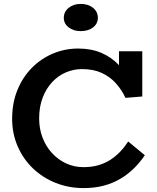

<svg xmlns="http://www.w3.org/2000/svg" viewBox="-20 -948 800 981"><path d="M407 13Q331 13 264.5 -13.5Q198 -40 148 -88Q98 -136 70 -201Q42 -266 42 -341Q42 -422 69 -488Q96 -554 143 -601.5Q190 -649 251 -674.5Q312 -700 379 -700Q446 -700 497.5 -678Q549 -656 586.5 -616.5Q624 -577 647 -525L588 -543V-686H707V-455L621 -448Q602 -489 572 -522.5Q542 -556 499.5 -575.5Q457 -595 399 -595Q357 -595 317.5 -578.5Q278 -562 247 -529Q216 -496 198 -449Q180 -402 180 -343Q180 -290 197.5 -244.5Q215 -199 246 -165.5Q277 -132 318 -113Q359 -94 407 -94Q449 -94 483 -104Q517 -114 544 -131.5Q571 -149 593.5 -172.5Q616 -196 635 -225L720 -155Q696 -119 664.5 -88Q633 -57 594 -34Q555 -11 508.5 1Q462 13 407 13ZM392 -789Q356 -789 331 -808Q306 -827 306 -857Q306 -888 331 -908Q356 -928 392 -928Q431 -928 455.5 -908Q480 -888 480 -857Q480 -827 455.5 -808Q431 -789 392 -789Z"/></svg>

Font: BioRhyme
Style: Bold
Weight: 700
Designer: Aoife Mooney
Foundry: Aoife Mooney Type
Version: Version 1.600;gftools[0.9.33]